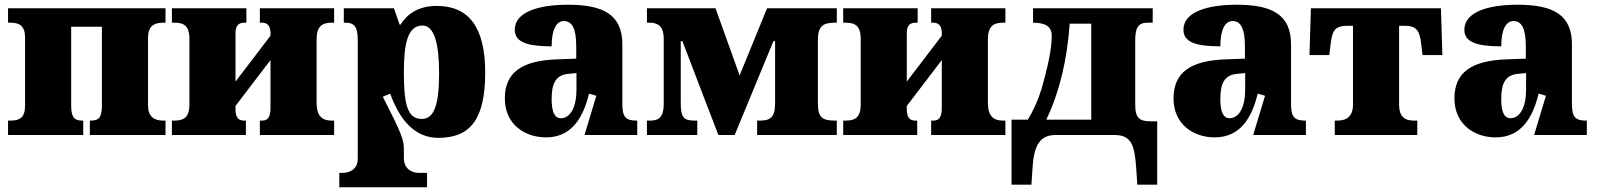

<svg xmlns="http://www.w3.org/2000/svg" viewBox="-20 -571 6756 812"><path d="M332 0V-61H328C295 -61 281 -74 281 -125V-458H411V-125C411 -74 398 -61 364 -61H360V0H680V-61H669C631 -61 606 -79 606 -125V-411C606 -460 631 -475 669 -475H680V-536H14V-475H25C63 -475 86 -461 86 -412V-125C86 -74 64 -61 25 -61H14V0Z M1020 0V-61H1012C988 -61 976 -74 976 -110V-123L1124 -317V-115C1124 -79 1114 -61 1090 -61H1079V0H1393V-61H1382C1344 -61 1319 -79 1319 -135V-405C1319 -461 1344 -475 1382 -475H1393V-536H1079V-475H1089C1113 -475 1124 -458 1124 -432V-420L976 -226V-431C976 -464 990 -475 1014 -475H1022V-536H707V-475H718C756 -475 781 -463 781 -407V-129C781 -73 756 -61 718 -61H707V0Z M1786 221V160H1750C1733 160 1688 152 1688 96V61C1688 20 1680 -3 1599 -162L1630 -175C1670 -66 1732 12 1834 12C1972 12 2032 -71 2032 -264C2032 -459 1960 -546 1827 -546C1750 -546 1702 -512 1674 -467H1670L1646 -536H1434V-475H1439C1472 -475 1493 -466 1493 -403V100C1493 153 1447 160 1430 160H1415V221ZM1764 -68C1704 -68 1688 -127 1688 -264C1688 -387 1704 -463 1767 -463C1816 -463 1837 -388 1837 -261C1837 -128 1816 -68 1764 -68Z M2289 10C2396 10 2446 -71 2471 -175L2502 -166L2452 0H2675V-61H2671C2626 -61 2612 -77 2612 -131V-383C2612 -507 2535 -551 2382 -551C2259 -551 2157 -521 2157 -445C2157 -394 2207 -375 2313 -375C2313 -446 2333 -482 2365 -482C2400 -482 2417 -449 2417 -375V-323L2336 -320C2188 -315 2115 -265 2115 -155C2115 -43 2202 10 2289 10ZM2352 -71C2325 -71 2313 -99 2313 -152C2313 -220 2331 -255 2387 -259L2418 -262V-191C2418 -118 2392 -71 2352 -71Z M2929 0V-61H2916C2872 -61 2859 -75 2859 -134V-397H2866L3018 0H3087L3251 -397H3258V-134C3258 -75 3237 -61 3195 -61H3182V0H3519V-61H3511C3457 -61 3439 -75 3439 -134V-402C3439 -461 3461 -475 3511 -475H3519V-536H3224L3108 -252L3006 -536H2716V-475H2727C2761 -475 2787 -462 2787 -406V-131C2787 -75 2765 -61 2731 -61H2716V0Z M3859 0V-61H3851C3827 -61 3815 -74 3815 -110V-123L3963 -317V-115C3963 -79 3953 -61 3929 -61H3918V0H4232V-61H4221C4183 -61 4158 -79 4158 -135V-405C4158 -461 4183 -475 4221 -475H4232V-536H3918V-475H3928C3952 -475 3963 -458 3963 -432V-420L3815 -226V-431C3815 -464 3829 -475 3853 -475H3861V-536H3546V-475H3557C3595 -475 3620 -463 3620 -407V-129C3620 -73 3595 -61 3557 -61H3546V0Z M4342 210 4347 137C4353 37 4382 0 4445 0H4693C4762 0 4778 38 4785 137L4790 210H4874V-58H4844C4796 -58 4781 -76 4781 -128V-401C4781 -457 4796 -475 4834 -475H4855V-536H4349V-475H4346C4390 -475 4428 -466 4428 -420C4428 -363 4411 -287 4386 -199C4367 -137 4345 -95 4327 -65H4258V210ZM4405 -65C4463 -187 4493 -321 4504 -471H4595V-65Z M5117 10C5224 10 5274 -71 5299 -175L5330 -166L5280 0H5503V-61H5499C5454 -61 5440 -77 5440 -131V-383C5440 -507 5363 -551 5210 -551C5087 -551 4985 -521 4985 -445C4985 -394 5035 -375 5141 -375C5141 -446 5161 -482 5193 -482C5228 -482 5245 -449 5245 -375V-323L5164 -320C5016 -315 4943 -265 4943 -155C4943 -43 5030 10 5117 10ZM5180 -71C5153 -71 5141 -99 5141 -152C5141 -220 5159 -255 5215 -259L5246 -262V-191C5246 -118 5220 -71 5180 -71Z M5974 0V-61H5958C5919 -61 5897 -80 5897 -128V-462H5919C5970 -462 5984 -444 5991 -381L5996 -338H6080L6074 -536H5524L5518 -338H5602L5607 -381C5614 -444 5626 -462 5681 -462H5702V-128C5702 -80 5676 -61 5637 -61H5625V0Z M6305 10C6412 10 6462 -71 6487 -175L6518 -166L6468 0H6691V-61H6687C6642 -61 6628 -77 6628 -131V-383C6628 -507 6551 -551 6398 -551C6275 -551 6173 -521 6173 -445C6173 -394 6223 -375 6329 -375C6329 -446 6349 -482 6381 -482C6416 -482 6433 -449 6433 -375V-323L6352 -320C6204 -315 6131 -265 6131 -155C6131 -43 6218 10 6305 10ZM6368 -71C6341 -71 6329 -99 6329 -152C6329 -220 6347 -255 6403 -259L6434 -262V-191C6434 -118 6408 -71 6368 -71Z"/></svg>

Font: UArctic Serif Black
Style: Regular
Weight: 900
Designer: Customization by Puisto advertising & original work Monotype Design Team
Foundry: Monotype Imaging Inc.
Version: Version 2.004